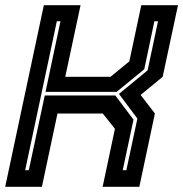

<svg xmlns="http://www.w3.org/2000/svg" viewBox="-32 -720 706 740"><path d="M-12 0 137 -700H278.5L219.5 -424H394L466.5 -483.5L512.5 -700H654L595 -424L510 -354L565 -282.5L505 0H363.5L411 -223.5L364 -282.5H189.5L129.5 0ZM65 -64H79L140.5 -352H412.5L482.5 -259L441 -64H455L497.5 -263L426.5 -358L537 -449L577 -638H563L524 -453L417.5 -366H143.5L201 -638H187Z"/></svg>

Font: Tourney
Style: Bold Italic
Weight: 700
Italic angle: -12°
Version: Version 1.015